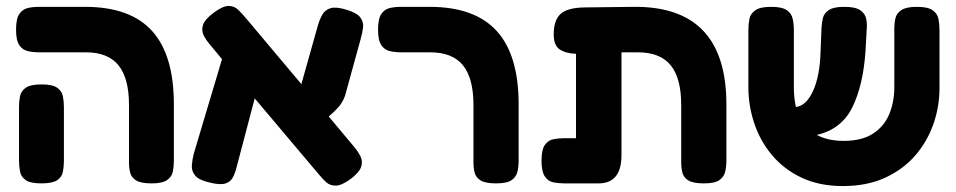

<svg xmlns="http://www.w3.org/2000/svg" viewBox="-20 -608 3217 646"><path d="M490 9Q454 9 438 -1Q422 -11 418 -27Q414 -43 414 -61V-255Q414 -345 378.5 -388.5Q343 -432 269 -432H111Q91 -432 73.5 -436Q56 -440 45 -456Q34 -472 34 -508Q34 -545 45 -561Q56 -577 73.5 -581Q91 -585 110 -585H266Q418 -585 491.5 -504Q565 -423 565 -257V-68Q565 -48 561.5 -30.5Q558 -13 542 -2Q526 9 490 9ZM119 9Q82 9 66.5 -2Q51 -13 47.5 -30.5Q44 -48 44 -67V-249Q44 -268 47.5 -285Q51 -302 67 -313Q83 -324 120 -324Q156 -324 172 -313Q188 -302 191.5 -284.5Q195 -267 195 -248V-66Q195 -47 191.5 -29.5Q188 -12 172 -1.5Q156 9 119 9Z M685 6Q649 -2 636.5 -17.5Q624 -33 625.5 -52Q627 -71 632 -91L727 -409L688 -456Q674 -472 665.5 -488.5Q657 -505 663 -524Q669 -543 700 -566Q730 -588 749 -588Q768 -588 781.5 -575Q795 -562 809 -545L994 -325L1050 -524Q1056 -544 1065 -559.5Q1074 -575 1092.5 -580.5Q1111 -586 1147 -575Q1182 -564 1193 -548.5Q1204 -533 1201.5 -514.5Q1199 -496 1193 -475L1141 -286Q1133 -264 1119.5 -248.5Q1106 -233 1086 -216L1174 -111Q1186 -96 1193.5 -80.5Q1201 -65 1195 -46.5Q1189 -28 1160 -6Q1130 16 1110.5 16.5Q1091 17 1078 5.5Q1065 -6 1053 -21L837 -277L777 -49Q772 -28 764 -12Q756 4 738 9.5Q720 15 685 6Z M1649 9Q1613 9 1597 -1Q1581 -11 1577 -27Q1573 -43 1573 -61V-255Q1573 -345 1537.5 -388.5Q1502 -432 1427 -432H1330Q1309 -432 1291.5 -436Q1274 -440 1263 -456Q1252 -472 1252 -508Q1252 -545 1263 -561Q1274 -577 1291.5 -581Q1309 -585 1329 -585H1425Q1577 -585 1651 -504Q1725 -423 1725 -257V-68Q1725 -48 1721 -30.5Q1717 -13 1701.5 -2Q1686 9 1649 9Z M1879 9Q1859 9 1841.5 5.5Q1824 2 1813 -14.5Q1802 -31 1802 -67Q1802 -104 1813 -120Q1824 -136 1841.5 -139.5Q1859 -143 1878 -143H1918V-427Q1884 -428 1863.5 -441.5Q1843 -455 1843 -492Q1843 -540 1866 -561Q1889 -582 1946 -583L2114 -585Q2424 -587 2424 -257V-68Q2424 -48 2420 -30.5Q2416 -13 2400.5 -2Q2385 9 2348 9Q2312 9 2296 -1Q2280 -11 2276 -27Q2272 -43 2272 -61V-255Q2272 -345 2236.5 -388.5Q2201 -432 2126 -432H2071V-86Q2071 9 1994 9Z M2816 18Q2737 18 2677.5 -10Q2618 -38 2578 -85.5Q2538 -133 2518 -192.5Q2498 -252 2498 -314V-508Q2498 -527 2501.5 -544.5Q2505 -562 2521.5 -573.5Q2538 -585 2574 -585Q2611 -585 2627 -574Q2643 -563 2647 -545Q2651 -527 2651 -507V-314Q2651 -278 2658 -248Q2693 -252 2716 -303Q2739 -354 2741 -437L2744 -514Q2745 -532 2749 -548Q2753 -564 2769 -574.5Q2785 -585 2821 -585Q2858 -585 2874.5 -573.5Q2891 -562 2894.5 -544.5Q2898 -527 2896 -508L2892 -435Q2884 -320 2847.5 -246.5Q2811 -173 2728 -154Q2766 -134 2818 -134Q2880 -134 2917.5 -158.5Q2955 -183 2972 -224Q2989 -265 2989 -315V-514Q2989 -531 2993 -547.5Q2997 -564 3013.5 -574.5Q3030 -585 3065 -585Q3102 -585 3118 -573.5Q3134 -562 3137.5 -544.5Q3141 -527 3141 -507V-312Q3141 -249 3120.5 -190.5Q3100 -132 3059.5 -85Q3019 -38 2958 -10Q2897 18 2816 18Z"/></svg>

Font: Fredoka SemiBold
Style: Regular
Weight: 600
Designer: Ben Nathan
Foundry: Milena B. Brandão, Ben Nathan
Version: Version 2.001